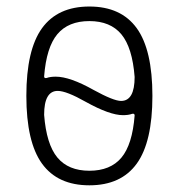

<svg xmlns="http://www.w3.org/2000/svg" viewBox="-20 -550 540 580"><path d="M154.3 -275.4Q113.3 -275.4 113.3 -203.1Q120.1 -114.3 153.3 -74.2Q186.5 -34.2 250 -34.2Q313.5 -34.2 346.7 -73.7Q379.9 -113.3 386.7 -201.2Q386.7 -208 378.9 -206.1Q368.2 -202.1 351.6 -202.1Q311.5 -202.1 239.3 -242.2Q180.7 -275.4 154.3 -275.4ZM113.3 -319.3Q113.3 -312.5 121.1 -314.5Q131.8 -318.4 148.4 -318.4Q191.4 -318.4 262.7 -278.3Q323.2 -245.1 345.7 -245.1Q386.7 -245.1 386.7 -317.4Q379.9 -406.2 346.7 -446.3Q313.5 -486.3 250 -486.3Q186.5 -486.3 153.3 -446.8Q120.1 -407.2 113.3 -319.3ZM393.1 -55.7Q345.7 9.8 250 9.8Q154.3 9.8 106.9 -55.7Q59.6 -121.1 59.6 -260.3Q59.6 -399.4 106.9 -464.8Q154.3 -530.3 250 -530.3Q345.7 -530.3 393.1 -464.8Q440.4 -399.4 440.4 -260.3Q440.4 -121.1 393.1 -55.7Z"/></svg>

Font: Rounded-X Mgen+ 2m light
Style: Regular
Weight: 200
Designer: [Source Han Sans]
Ryoko NISHIZUKA  (kana & ideographs); Paul D. Hunt (Latin, Greek & Cyrillic); Wenlong ZHANG  (bopomofo
Version: Version 1.059.20150602